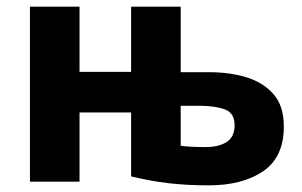

<svg xmlns="http://www.w3.org/2000/svg" viewBox="-20 -546 908 577"><path d="M607 11Q541 11 486 4.5Q431 -2 374 -16V-208H219V0H70V-526H219V-330H374V-526H523V-329H611Q669 -329 719.5 -314Q770 -299 801.5 -263.5Q833 -228 833 -166Q833 -74 771 -31.5Q709 11 607 11ZM597 -104Q638 -104 661.5 -119.5Q685 -135 685 -170Q685 -207 655 -217.5Q625 -228 583 -228H523V-108Q535 -106 555 -105Q575 -104 597 -104Z"/></svg>

Font: Ubuntu Sans ExtraBold
Style: Regular
Weight: 800
Designer: Dalton Maag Ltd
Foundry: Dalton Maag Ltd
Version: Version 1.006; ttfautohint (v1.8.4.7-5d5b)